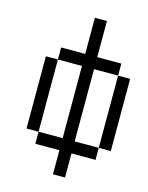

<svg xmlns="http://www.w3.org/2000/svg" viewBox="-121 -763 742 963"><g transform="rotate(15 250.0 -282.0)"><path d="M250 0Q250 0 250 125H312.5Q312.5 125 312.5 0H437.5V-62.5H312.5Q312.5 -62.5 312.5 -437.5H437.5Q437.5 -437.5 437.5 -62.5H500Q500 -62.5 500 -437.5H437.5V-500H312.5V-687.5H250V-500H125V-437.5H62.5Q62.5 -437.5 62.5 -62.5H125V0ZM125 -62.5Q125 -62.5 125 -437.5H250Q250 -437.5 250 -62.5Z"/></g></svg>

Font: UnifontExMono
Style: Regular
Weight: 500
Version: Version 15.0.06